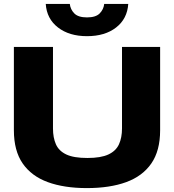

<svg xmlns="http://www.w3.org/2000/svg" viewBox="-20 -950 890 982"><path d="M424 12Q308 12 224.5 -18.5Q141 -49 96 -114Q51 -179 51 -284V-710H251V-293Q251 -246 266 -212Q281 -178 319 -160Q357 -142 427 -142Q496 -142 534.5 -160Q573 -178 588.5 -212Q604 -246 604 -293V-710H799V-284Q799 -179 754 -114Q709 -49 625.5 -18.5Q542 12 424 12ZM425 -765Q334 -765 276.5 -809.5Q219 -854 214 -930H337Q340 -902 360 -881.5Q380 -861 425 -861Q470 -861 490 -881.5Q510 -902 513 -930H636Q631 -854 574 -809.5Q517 -765 425 -765Z"/></svg>

Font: Special Gothic Expanded One
Style: Regular
Weight: 400
Designer: Alistair McCready
Foundry: Monolith
Version: Version 1.010; ttfautohint (v1.8.4.7-5d5b)